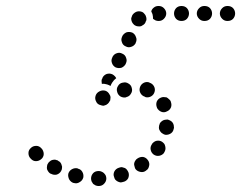

<svg xmlns="http://www.w3.org/2000/svg" viewBox="-20 -589 805 641"><path d="M284 7Q284 12 286 17Q288 21 291 25Q295 28 299 30Q304 32 309 32H310Q320 32 327 25Q335 17 335 7Q335 2 333 -3Q331 -7 327 -11Q324 -14 319 -16Q315 -18 310 -18H309Q298 -18 291 -11Q284 -3 284 7ZM208 -9Q207 -4 208 1Q209 6 211 10Q214 15 218 18Q222 21 226 22H227Q237 25 246 19Q255 14 258 4Q260 -6 255 -15Q250 -24 240 -26L239 -27Q229 -29 220 -24Q211 -19 208 -9ZM361 2Q362 7 365 11Q369 15 373 17Q377 19 382 20Q387 20 392 18H393Q403 15 408 6Q412 -4 409 -13Q407 -18 404 -22Q401 -26 397 -28Q392 -30 387 -31Q382 -31 377 -29Q367 -26 362 -17Q357 -7 361 2ZM155 -55Q150 -54 146 -50Q142 -47 140 -43Q137 -39 137 -34Q136 -29 137 -24Q139 -19 142 -15Q145 -11 149 -9H150Q159 -4 169 -6Q179 -9 184 -18Q187 -23 187 -28Q188 -33 186 -37Q185 -42 182 -46Q179 -50 174 -52V-53Q169 -55 164 -56Q159 -56 155 -55ZM428 -44Q427 -39 429 -34Q430 -29 432 -25Q438 -17 449 -15Q459 -13 467 -19L468 -20Q472 -22 475 -27Q477 -31 478 -36Q479 -41 478 -45Q477 -50 474 -54Q468 -63 458 -65Q448 -66 439 -60Q434 -57 432 -53Q429 -49 428 -44ZM83 -95Q75 -88 75 -78Q75 -67 82 -60L83 -59Q90 -51 100 -51Q110 -51 118 -58Q122 -61 124 -66Q126 -70 126 -75Q126 -80 124 -85Q122 -90 119 -93L118 -94Q111 -102 101 -102Q90 -102 83 -95ZM493 -73Q502 -67 512 -69Q522 -71 528 -79V-80Q531 -84 532 -89Q533 -94 532 -99Q531 -104 529 -108Q526 -112 522 -115Q518 -118 513 -119Q508 -120 503 -119Q498 -118 494 -115Q490 -112 487 -108V-107Q481 -99 483 -89Q485 -79 493 -73ZM516 -149Q519 -145 523 -143Q527 -140 532 -139Q542 -138 551 -144Q559 -150 560 -160L561 -161Q561 -166 560 -171Q559 -176 556 -180Q553 -184 549 -186Q544 -189 539 -190Q535 -190 530 -189Q525 -188 521 -185Q517 -182 514 -178Q512 -173 511 -169V-168Q510 -163 511 -158Q513 -153 516 -149ZM537 -217Q547 -221 551 -231Q554 -240 550 -250V-251Q548 -255 544 -258Q540 -262 536 -264Q531 -265 526 -265Q521 -265 517 -263Q507 -259 503 -249Q500 -239 504 -230V-229Q509 -220 518 -216Q528 -212 537 -217ZM348 -254Q349 -259 349 -264Q349 -269 346 -273Q341 -283 332 -286Q322 -289 312 -284Q302 -279 299 -269Q296 -259 301 -250Q303 -245 307 -242Q311 -239 316 -238Q321 -236 326 -236Q330 -237 335 -239L336 -240Q340 -242 343 -246Q346 -250 348 -254ZM420 -295Q418 -305 409 -310Q400 -316 390 -313H389Q379 -311 374 -302Q368 -293 371 -283Q373 -273 382 -267Q391 -262 401 -264L402 -265Q412 -267 417 -276Q423 -285 420 -295ZM496 -282Q499 -292 494 -301Q489 -310 479 -313L478 -314Q468 -317 459 -312Q450 -307 447 -297Q444 -287 449 -278Q454 -269 464 -266L465 -265Q474 -262 484 -267Q493 -272 496 -282ZM319 -319Q319 -324 322 -328V-329Q326 -338 336 -342Q346 -345 355 -341Q359 -339 363 -335Q366 -332 368 -328Q360 -322 355 -314Q351 -308 349 -302Q344 -305 338 -307Q329 -310 320 -309Q319 -314 319 -319ZM366 -364Q376 -360 386 -363Q395 -367 400 -376V-377Q405 -386 401 -396Q398 -406 388 -410Q379 -415 369 -411Q360 -408 355 -398V-397Q350 -388 354 -378Q357 -369 366 -364ZM400 -434Q409 -429 419 -433Q428 -436 433 -445V-446Q438 -456 434 -465Q431 -475 422 -480Q412 -484 402 -481Q393 -477 388 -468V-467Q383 -458 387 -448Q390 -438 400 -434ZM420 -517Q422 -512 425 -509Q428 -505 433 -503Q437 -501 442 -501Q447 -500 452 -502Q456 -504 460 -507Q464 -510 466 -515V-516Q469 -520 469 -525Q469 -530 467 -535Q466 -539 462 -543Q459 -547 455 -549Q445 -553 436 -550Q426 -546 421 -537V-536Q419 -532 418 -527Q418 -522 420 -517ZM509 -569H510Q520 -569 527 -562Q535 -554 535 -544Q535 -534 527 -526Q520 -519 510 -519H509Q504 -519 499 -521Q495 -523 491 -526Q491 -534 489 -542Q487 -547 485 -551Q487 -559 494 -564Q500 -569 509 -569ZM561 -544Q561 -534 568 -526Q575 -519 586 -519Q597 -519 604 -526Q611 -534 611 -544Q611 -554 604 -562Q597 -569 586 -569Q575 -569 568 -562Q561 -554 561 -544ZM637 -544Q637 -534 645 -526Q652 -519 662 -519H663Q674 -519 681 -526Q688 -534 688 -544Q688 -554 681 -562Q674 -569 663 -569H662Q652 -569 645 -562Q637 -554 637 -544ZM765 -544Q765 -534 758 -526Q751 -519 740 -519H739Q729 -519 722 -526Q714 -534 714 -544Q714 -554 722 -562Q729 -569 739 -569H740Q751 -569 758 -562Q765 -554 765 -544Z"/></svg>

Font: FRB American Cursive Guidelines Arrows Dotted Black
Style: Bold Italic
Weight: 900
Italic angle: -25°
Version: Version 2.0;Modular Font Editor K font №1